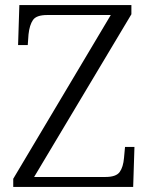

<svg xmlns="http://www.w3.org/2000/svg" viewBox="-20 -734 589 754"><path d="M32 0V-32L415 -675H165Q123 -675 109.5 -655.5Q96 -636 92 -599L89 -557H51L56 -714H496V-678L114 -39H394Q436 -39 450 -58.5Q464 -78 467 -114L471 -157H508L503 0Z"/></svg>

Font: Noto Serif Gurmukhi Light
Style: Regular
Weight: 300
Designer: Vaibhav Singh and the Monotype Design Team
Foundry: Monotype Imaging Inc.
Version: Version 2.004; ttfautohint (v1.8.4.7-5d5b)